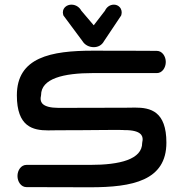

<svg xmlns="http://www.w3.org/2000/svg" viewBox="-20 -793 776 813"><path d="M152 -376.2C152 -383.3 153.9 -385.3 153.9 -390.2C153.9 -460.3 248.2 -483.6 374 -483.6C485.5 -483.6 644 -483.5 644 -483.5C666.8 -483.5 682 -506.4 682 -530.6C682 -554.7 666.7 -577.6 644 -577.6C644 -577.6 535.6 -578.4 374 -578.4C195.4 -578.4 51.4 -550.4 51.4 -389.5C51.4 -256.2 119 -240.9 184.1 -240.9C197.4 -240.9 210.6 -241.4 223 -241.4C375.7 -241.4 496.4 -244.1 505.4 -242.3L506.1 -242.1L507.6 -242.1C579.6 -242.2 584 -216.2 584 -202.6C584 -195.3 582.1 -193.1 582.1 -188.1C582.1 -118.1 487.8 -94.8 362 -94.8C250.5 -94.8 92 -94.8 92 -94.8C69.2 -94.8 54 -71.9 54 -47.8C54 -23.6 69.3 -0.7 92 -0.7C92 -0.7 200.4 0 362 0C540.6 0 684.6 -28 684.6 -188.9C684.6 -322.1 617 -337.5 551.9 -337.4C538.6 -337.4 525.4 -336.9 513 -336.9C349.2 -336.9 230 -336.2 227.8 -336.2C156.2 -336.5 151.8 -362.2 152 -376.2ZM491 -724.3 493 -727.3 494 -730.8C496.9 -741.3 495.2 -753.7 486.7 -762.9C480.3 -769.9 471.3 -773.3 462.3 -773.3C444.4 -773.3 431.1 -762 424.6 -747.9L376.9 -685.9L324.1 -748C317.7 -760.5 302.7 -773.3 282.6 -773.3C273.2 -773.3 263.8 -770.3 256.8 -764C246.5 -754.8 244.3 -741.7 247.6 -730.8L248.7 -727.2L251 -724.2C251 -724.2 319.9 -631.4 329.3 -618.8C339.1 -602.5 357.5 -593.3 377 -593.3C394.5 -593.3 410.8 -600.9 420.5 -618.9C427.3 -629 491 -724.3 491 -724.3Z"/></svg>

Font: Hi.
Style: Black
Weight: 400
Designer: Mew Too, Robert Jablonski
Foundry: Cannot Into Space Fonts
Version: Version 1.996